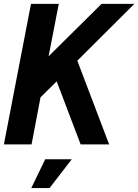

<svg xmlns="http://www.w3.org/2000/svg" viewBox="-29 -749 717 996"><path d="M-8.8 0H134.8L181.2 -244.1L265.1 -327.1L389.2 0H537.1L372.1 -434.1L668 -729H498L223.1 -457L275.9 -729H131.8ZM133.3 226.6H228L343.3 77.1H205.6Z"/></svg>

Font: Hack
Style: Bold Oblique
Weight: 700
Italic angle: -12°
Monospace: yes
Designer: Christopher Simpkins
Foundry: Christopher Simpkins
Version: Version 2.010